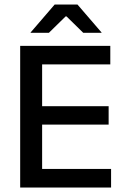

<svg xmlns="http://www.w3.org/2000/svg" viewBox="-20 -846 568 866"><path d="M170 0H71V-639H170ZM481 0H100.5V-84H481ZM470 -284H128V-367H470ZM477.5 -555.5H100V-639H477.5ZM118 -699.5 226.5 -825.5H329.5L438 -699.5V-698H355.5L280 -772H276L200.5 -698H118Z"/></svg>

Font: Anek Kannada Medium
Style: Regular
Weight: 500
Designer: Vaishnavi Murthy, Maithili Shingre (Kannada) & Yesha Goshar (Latin)
Foundry: Ek Type
Version: Version 1.003